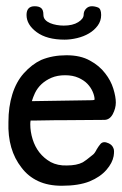

<svg xmlns="http://www.w3.org/2000/svg" viewBox="-20 -568 391 615"><path d="M304 -520Q304 -501 293 -486Q282 -471 265 -461Q248 -451 227 -446Q206 -441 187 -441Q130 -441 97.5 -465Q65 -489 65 -520Q65 -548 91 -548Q105 -548 112 -542Q119 -536 119 -521Q119 -511 125 -504.5Q131 -498 140.5 -494Q150 -490 161.5 -488Q173 -486 184 -486Q213 -486 230.5 -497Q248 -508 248 -521Q248 -532 255.5 -540Q263 -548 274 -548Q284 -548 294 -544Q304 -540 304 -520ZM145 -319Q108 -303 92 -270Q86 -257 82 -244L274 -247Q281 -247 283 -249Q283 -260 277 -274Q271 -288 260 -299.5Q249 -311 231 -319Q213 -327 188.5 -327Q164 -327 145 -319ZM97 -182H78Q77 -176 77 -170Q77 -146 84.5 -122Q92 -98 106 -80Q121 -61 142 -49Q165 -37 194 -38Q226 -38 245 -48Q254 -53 277 -72Q283 -76 290 -90Q296 -100 302 -107Q311 -117 328 -109Q339 -104 343 -94Q347 -87 344 -68Q340 -46 321 -24Q301 -1 267 13Q232 27 178 27Q134 27 102 12Q70 -3 49 -31Q4 -88 7 -177Q7 -226 19.5 -266Q32 -306 56 -333Q82 -362 112 -376Q148 -391 193 -391Q238 -391 268 -374Q298 -358 317 -333Q335 -310 343 -284Q351 -258 351 -239.5Q351 -221 341 -202Q331 -184 314 -184L183 -183H160Z"/></svg>

Font: Scratch Savers
Style: Book
Weight: 400
Designer: Pablo Impallari, Rodrigo Fuenzalida, Brenda Gallo
Foundry: Pablo Impallari, Rodrigo Fuenzalida, Brenda Gallo
Version: Version 4.0b1